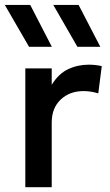

<svg xmlns="http://www.w3.org/2000/svg" viewBox="-29 -780 460 800"><path d="M76.5 0V-495H186.5V-426.5Q214.5 -472.5 254.5 -491.5Q294.5 -510.5 340.5 -510.5Q369 -510.5 395 -504.5L380.5 -391Q349 -400.5 319 -400.5Q261.5 -400.5 224 -365.2Q186.5 -330 186.5 -269.5V0ZM293.5 -585 193 -759.5H298.5L389 -585ZM92 -585 -9 -759.5H97L187 -585Z"/></svg>

Font: Geologica
Style: Regular
Weight: 400
Designer: Sindre Bremnes, Frode Helland
Foundry: Monokrom Skriftforlag AS
Version: Version 1.010; ttfautohint (v1.8.4.7-5d5b);gftools[0.9.28]